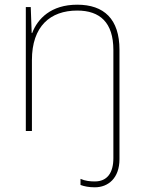

<svg xmlns="http://www.w3.org/2000/svg" viewBox="-20 -651 613 818"><path d="M384 147C441 147 489 108 489 27V-439C489 -570 423 -631 309 -631C197 -631 140 -571 117 -510H115L111 -621H90V-93H116V-395C116 -539 194 -606 309 -606C406 -606 463 -555 463 -438V23C463 85 437 122 384 122C364 122 343 120 323 111V137C339 143 359 147 384 147Z"/></svg>

Font: Noto Sans Kannada UI Thin
Style: Regular
Weight: 100
Designer: Jelle Bosma - Monotype Design Team
Foundry: Monotype Imaging Inc.
Version: Version 2.005